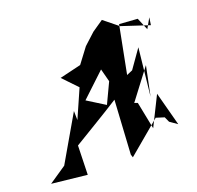

<svg xmlns="http://www.w3.org/2000/svg" viewBox="-186 -882 1161 1131"><g transform="rotate(-20 394.5 -316.5)"><path d="M779 0 723 -211 632 -28 598 -199 578 -206 719 -392 681 -207 713 -506 632 -391 595 -375 653 -673 767 -665 799 -588 834 -650 827 -603 654 -660 566 -731 496 -683 425 -618 355 -525 221 -493 307 -403 229 -226 228 -283 64 0 -45 74 176 98 181 -84C279 -144 378 -202 475 -264L455 73L461 92L667 -81L718 -65L733 -32ZM309 -290 305 -311 471 -467 458 -473 483 -377 423 -250 287 -335Z"/></g></svg>

Font: Asimov Silicon
Style: Regular
Weight: 400
Designer: Google
Version: Version 2.000980; 2014